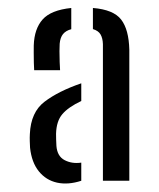

<svg xmlns="http://www.w3.org/2000/svg" viewBox="-20 -826 391 472"><path d="M233 -381.7V-717.6Q232.5 -732.1 227.2 -741.3Q222 -750.4 208.4 -754.5V-806.4Q259.1 -802.3 277.9 -777.8Q296.7 -753.4 297.9 -703.8V-381.7ZM53.9 -462.7Q53.4 -470.2 53.2 -478.8Q52.9 -487.5 53.4 -496.6Q55.7 -550.3 89.6 -576Q123.4 -601.8 179.8 -621.2V-577.7Q148 -562.7 133.3 -545.4Q118.6 -528.2 117.8 -497.1Q117.7 -493.2 118 -482.9Q118.2 -472.6 118.7 -467.1Q120.8 -441.7 138.9 -432.3Q157 -422.9 179.8 -426.2V-381.6Q147.5 -371.1 120.3 -377Q93.1 -383 75.4 -404.9Q57.8 -426.7 53.9 -462.7ZM64 -653.4Q63.5 -659.2 63.2 -671.7Q62.9 -684.1 62.9 -696.6Q62.9 -709.1 63 -714.6Q64.4 -755.4 84.9 -778.3Q105.3 -801.2 155.2 -806.4V-754.2Q141.8 -750.7 134.9 -742.2Q128.1 -733.8 126.7 -718.5Q126.2 -713 126.2 -700Q126.2 -686.9 126.7 -673.5Q127.2 -660 127.7 -653.4Z"/></svg>

Font: Big Shoulders Stencil Text Thin
Style: Regular
Weight: 100
Designer: Patric King
Foundry: XO Type Co
Version: Version 2.001